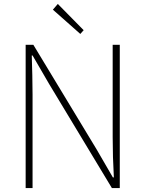

<svg xmlns="http://www.w3.org/2000/svg" viewBox="-20 -953 736 973"><path d="M110 0H145V-473C145 -542 143 -604 141 -672H145L228 -529L547 0H587V-726H551V-259C551 -191 553 -124 557 -54H552L469 -197L149 -726H110ZM387 -781 404 -800 273 -933 248 -904Z"/></svg>

Font: Noto Sans CJK SC Thin
Style: Regular
Weight: 100
Designer: Ryoko NISHIZUKA 西塚涼子 (kana, bopomofo & ideographs); Paul D. Hunt (Latin, Greek & Cyrillic); Sandoll Communications 산돌커뮤니
Foundry: Adobe
Version: Version 2.004;hotconv 1.0.118;makeotfexe 2.5.65603